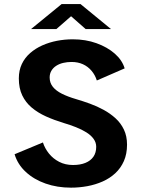

<svg xmlns="http://www.w3.org/2000/svg" viewBox="-20 -896 690 928"><path d="M323 11Q256.5 11 200.2 -8.8Q144 -28.5 104.8 -64.8Q65.5 -101 50.5 -150.5L187.5 -207.5Q196.5 -179 216.5 -154Q236.5 -129 266 -113.8Q295.5 -98.5 333 -98.5Q368 -98.5 393 -108.8Q418 -119 431.5 -138.5Q445 -158 445 -186.5Q445 -207.5 432.2 -225Q419.5 -242.5 397.5 -256.2Q375.5 -270 347.2 -281.2Q319 -292.5 288 -301.5Q242 -315.5 202.5 -333.2Q163 -351 133.5 -375.8Q104 -400.5 87.5 -435Q71 -469.5 71 -517Q71 -556 85.5 -586.5Q100 -617 125.8 -639.5Q151.5 -662 184.8 -676.8Q218 -691.5 255.5 -698.8Q293 -706 331.5 -706Q394 -706 446.2 -687.2Q498.5 -668.5 534.5 -637Q570.5 -605.5 582.5 -565.5L448 -507Q439.5 -534 422.2 -554.2Q405 -574.5 380.8 -585.5Q356.5 -596.5 326 -596.5Q304.5 -596.5 285.5 -592Q266.5 -587.5 251.8 -578Q237 -568.5 228.5 -554.2Q220 -540 220 -521.5Q220 -495.5 235.5 -476.2Q251 -457 279.5 -442.8Q308 -428.5 347.5 -417Q380 -407.5 414.5 -395Q449 -382.5 481 -365Q513 -347.5 538.5 -324.2Q564 -301 579 -269.5Q594 -238 594 -197Q594 -152 578.8 -117.5Q563.5 -83 537 -58.5Q510.5 -34 476 -18.8Q441.5 -3.5 402.2 3.8Q363 11 323 11ZM130 -755.5 278 -876.5H369L516.5 -755.5H394L323.5 -817.5L252.5 -755.5Z"/></svg>

Font: Trispace Thin SemiBold
Style: Regular
Weight: 600
Version: Version 1.210